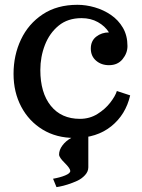

<svg xmlns="http://www.w3.org/2000/svg" viewBox="-20 -558 586 795"><path d="M289.1 13.2Q213.4 13.2 156.5 -21.5Q99.6 -56.2 67.9 -116.2Q36.1 -176.3 36.1 -252Q36.1 -329.6 66.9 -394.5Q97.7 -459.5 157 -498.8Q216.3 -538.1 300.8 -538.1Q335.9 -538.1 372.3 -527.6Q408.7 -517.1 439.5 -496.1Q470.2 -475.1 489 -442.9Q507.8 -410.6 507.8 -367.2Q507.8 -337.9 487.5 -313Q467.3 -288.1 431.2 -288.1Q399.4 -288.1 377.7 -306.9Q356 -325.7 356 -356.9Q356 -388.7 378.4 -406.2Q400.9 -423.8 431.2 -423.8Q415 -449.7 385.5 -466.3Q356 -482.9 317.9 -482.9Q260.7 -482.9 222.9 -451.9Q185.1 -420.9 166 -371.8Q147 -322.8 147 -268.1Q147 -173.8 190.4 -119.9Q233.9 -65.9 311 -65.9Q351.1 -65.9 383.3 -85.9Q415.5 -106 436.5 -133.1Q457.5 -160.2 463.9 -181.2L519 -163.1Q500.5 -83 440.4 -34.9Q380.4 13.2 289.1 13.2ZM213.9 216.8 199.7 182.1Q229.5 176.8 249.5 168.5Q271 159.7 271 149.9Q271 139.6 248 116.7Q224.6 93.8 224.6 82Q224.6 63 238.5 44.2Q252.4 25.4 275.6 12.7Q298.8 0 326.7 0H345.7V134.8Q345.7 152.3 332 167.2Q318.4 182.1 299.3 190.9Q279.8 199.7 260.5 205.8Q241.2 211.9 227.5 214.4Z"/></svg>

Font: Trocchi
Style: Regular
Weight: 400
Designer: Vernon Adams
Foundry: Vernon Adams
Version: Version 1.101; ttfautohint (v1.8.4.7-5d5b);gftools[0.9.27]